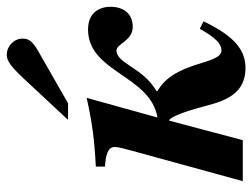

<svg xmlns="http://www.w3.org/2000/svg" viewBox="-109 -628 745 567"><g transform="rotate(-90 263.5 -344.5)"><path d="M193 -516H242L394 -603C424 -620 433 -631 433 -650C433 -676 411 -697 385 -697C367 -697 351 -685 315 -647ZM258 -461C181 -444 132 -438 55 -434V-407C88 -405 113 -399 113 -378C113 -367 107 -347 102 -328L12 0H133L191 -218C204 -213 223 -154 236 -103C251 -45 275 8 346 8C396 8 439 -21 484 -116L462 -127C435 -79 417 -63 398 -63C355 -63 368 -201 278 -252V-255C348 -295 359 -373 398 -373C418 -373 426 -325 468 -325C503 -325 527 -348 527 -391C527 -419 513 -457 460 -457C333 -457 325 -273 200 -252Z"/></g></svg>

Font: STIXGeneral
Style: Bold Italic
Weight: 700
Italic angle: -16.33°
Designer: MicroPress Inc., with final additions and corrections provided by Coen Hoffman, Elsevier (retired)
Version: Version 1.1.0